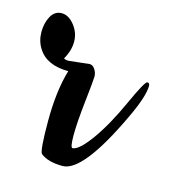

<svg xmlns="http://www.w3.org/2000/svg" viewBox="-68 -432 441 495"><g transform="rotate(15 152.0 -185.0)"><path d="M87 -261 142 -267Q150 -267 156 -258Q162 -249 162 -239Q162 -229 155.5 -171Q149 -113 149 -79.5Q149 -46 155 -46Q172 -47 202 -88.5Q232 -130 261.5 -195Q291 -260 297.5 -260Q304 -260 304 -252Q304 -224 275 -163Q196 5 142 5Q103 5 83 -11Q76 -18 76 -98Q76 -178 93 -235Q35 -235 12 -272Q0 -291 0 -315Q0 -339 10 -357Q20 -375 38.5 -375Q57 -375 72.5 -355.5Q88 -336 88 -312Q88 -288 74 -264Q78 -261 87 -261Z"/></g></svg>

Font: Cookie
Style: Regular
Weight: 400
Designer: Ania Kruk
Foundry: Ania Kruk
Version: Version 1.004